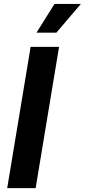

<svg xmlns="http://www.w3.org/2000/svg" viewBox="-20 -969 436 989"><path d="M284.2 -727.5 163.6 0H17.1L137.7 -727.5ZM168 -800.8 260.7 -948.7H396.5L270.5 -800.8Z"/></svg>

Font: Inter
Style: Bold Italic
Weight: 700
Italic angle: -9.39999°
Designer: Rasmus Andersson
Foundry: rsms
Version: Version 4.001;git-9221beed3